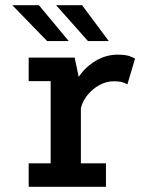

<svg xmlns="http://www.w3.org/2000/svg" viewBox="-20 -723 590 743"><path d="M91 0V-91H176V-409H91V-500H269L284.5 -425.5Q310.5 -464 350.5 -487.8Q390.5 -511.5 435 -511.5Q466 -511.5 482 -505.5Q498 -499.5 502.5 -496L473 -396.5Q469 -399.5 455.8 -404Q442.5 -408.5 420.5 -408.5Q392 -408.5 365.2 -394Q338.5 -379.5 319 -355.8Q299.5 -332 293 -304.5V-91H390V0ZM320.5 -564 197 -703H297.5L401 -564ZM162.5 -564 27.5 -703H130.5L246 -564Z"/></svg>

Font: Trispace SemiCondensed Medium
Style: Regular
Weight: 500
Width: 4
Designer: Tyler Finck
Foundry: Etcetera Type Company
Version: Version 1.210; ttfautohint (v1.8.3)